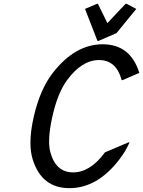

<svg xmlns="http://www.w3.org/2000/svg" viewBox="-20 -980 753 1010"><path d="M661.6 -231.4Q642.1 -185.5 607.4 -140.6Q491.7 9.8 345.2 9.8Q199.7 9.8 152.3 -140.6Q140.1 -179.2 140.1 -229.5Q140.1 -291 158.2 -368.7Q191.4 -511.2 257.8 -596.7Q375 -747.1 520 -747.1Q666 -747.1 712.9 -596.7L625 -558.6H620.1Q591.8 -664.1 501 -664.1Q410.6 -664.1 333 -558.6Q283.7 -491.7 255.9 -368.7Q238.3 -291 238.3 -236.8Q238.3 -203.6 245.1 -178.7Q273.9 -73.2 364.7 -73.2Q455.1 -73.2 532.2 -178.7L656.7 -231.4ZM492.7 -764.6 427.2 -933.1 490.2 -960H495.1L544.9 -858.4L640.6 -960H645.5L696.8 -933.1L592.8 -805.7L497.6 -764.6Z"/></svg>

Font: Nova Script
Style: Regular
Weight: 400
Italic angle: -13°
Version: Version 2.001